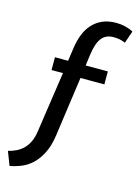

<svg xmlns="http://www.w3.org/2000/svg" viewBox="-151 -824 781 1087"><g transform="rotate(15 239.0 -280.5)"><path d="M227 -47Q218 17 196 60Q174 103 145.5 129.5Q117 156 83.5 169.5Q50 183 17 189L-14 109Q11 103 33.5 92Q56 81 73.5 63.5Q91 46 103.5 20Q116 -6 121 -43L173 -397H106V-472H183L194 -549Q200 -592 214 -628.5Q228 -665 252 -692Q276 -719 310.5 -734.5Q345 -750 392 -750Q419 -750 445.5 -743.5Q472 -737 492 -726L467 -654Q436 -668 399 -668Q352 -668 328 -636.5Q304 -605 295 -539L286 -472H416V-396H276Z"/></g></svg>

Font: Mukta Medium
Style: Regular
Weight: 500
Designer: Girish Dalvi and Yashodeep Gholap
Foundry: Ek Type
Version: Version 2.538;PS 1.002;hotconv 16.6.51;makeotf.lib2.5.65220;